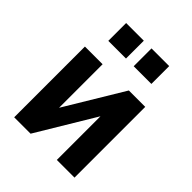

<svg xmlns="http://www.w3.org/2000/svg" viewBox="-204 -837 952 952"><g transform="rotate(45 271.5 -361.5)"><path d="M60 0V-496H184V-131H148L368 -496H483V0H359V-366H395L175 0ZM300 -598V-723H424V-598ZM122 -598V-723H246V-598Z"/></g></svg>

Font: Nunito Sans 10pt Condensed ExtraBold
Style: Regular
Weight: 800
Width: 3
Designer: Vernon Adams
Foundry: Vernon Adams
Version: Version 3.101;gftools[0.9.27]